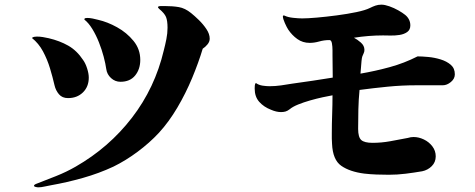

<svg xmlns="http://www.w3.org/2000/svg" viewBox="-20 -743 2040 824"><path d="M361 -410Q361 -371 336 -346.5Q311 -322 272 -322Q247 -322 233 -338.5Q219 -355 214 -377Q206 -412 194.5 -450Q183 -488 164.5 -522.5Q146 -557 117 -580Q121 -584 127 -585Q133 -586 138 -586Q151 -586 163.5 -584Q176 -582 189 -579Q236 -568 273 -547Q310 -526 337 -485Q347 -471 354 -449Q361 -427 361 -410ZM880 -577Q880 -564 870.5 -552.5Q861 -541 850 -534Q832 -474 804.5 -408Q777 -342 741 -281Q705 -220 662 -173Q622 -130 571 -92Q520 -54 467 -28Q405 1 336 20.5Q267 40 199 52Q186 54 171.5 57.5Q157 61 143 61Q141 61 133.5 59.5Q126 58 126 54Q126 51 129 49.5Q132 48 133 47Q177 30 221 12.5Q265 -5 305 -28Q448 -110 546.5 -238Q645 -366 683 -527Q689 -550 694 -575Q699 -600 699 -624Q699 -654 692.5 -670Q686 -686 663 -705Q662 -707 660 -708.5Q658 -710 658 -712Q658 -717 671.5 -717Q685 -717 689 -717Q721 -717 747.5 -712.5Q774 -708 800 -687Q815 -675 833.5 -657Q852 -639 866 -618Q880 -597 880 -577ZM582 -486Q582 -446 560 -419Q538 -392 497 -392Q474 -392 456.5 -408Q439 -424 436 -447Q433 -469 425 -499.5Q417 -530 404.5 -561.5Q392 -593 376 -619Q360 -645 342 -659Q342 -664 346 -665Q350 -666 354 -666Q365 -666 377.5 -663.5Q390 -661 401 -658Q441 -649 482.5 -626Q524 -603 553 -567.5Q582 -532 582 -486Z M1932 -424Q1932 -405 1915 -391Q1898 -377 1880 -377H1766Q1705 -377 1644 -371Q1583 -365 1523 -357Q1519 -316 1518 -274Q1517 -232 1517 -190Q1517 -154 1530.5 -142Q1544 -130 1579 -130Q1617 -130 1655.5 -137Q1694 -144 1730 -151Q1736 -153 1742.5 -154Q1749 -155 1755 -155Q1777 -155 1799 -144.5Q1821 -134 1835.5 -115Q1850 -96 1850 -72Q1850 -47 1833 -30Q1816 -13 1792 -8Q1757 -2 1721 2.5Q1685 7 1649 7Q1623 7 1596 6Q1569 5 1543 2Q1481 -6 1444.5 -31.5Q1408 -57 1405 -126Q1404 -137 1404 -148Q1404 -159 1404 -170Q1404 -211 1405.5 -252.5Q1407 -294 1407 -334Q1390 -331 1364.5 -325.5Q1339 -320 1311 -312Q1283 -304 1259.5 -294.5Q1236 -285 1223 -274Q1214 -267 1205.5 -264.5Q1197 -262 1186 -262Q1166 -262 1143 -272Q1112 -284 1092.5 -306Q1073 -328 1073 -363Q1073 -368 1073.5 -375.5Q1074 -383 1078 -387Q1090 -378 1106.5 -375.5Q1123 -373 1137 -373Q1161 -373 1186 -376.5Q1211 -380 1234 -384Q1278 -390 1321.5 -396.5Q1365 -403 1408 -410L1407 -505Q1407 -511 1407 -527Q1407 -543 1404.5 -557Q1402 -571 1394 -571Q1371 -571 1350 -565Q1329 -559 1309 -559Q1279 -559 1256 -575.5Q1233 -592 1217 -616Q1211 -625 1202.5 -644Q1194 -663 1194 -673Q1194 -678 1201 -676Q1215 -669 1238 -666.5Q1261 -664 1277 -664Q1300 -664 1340 -667.5Q1380 -671 1425.5 -677Q1471 -683 1509.5 -691Q1548 -699 1568 -709Q1580 -715 1591.5 -719Q1603 -723 1617 -723Q1631 -723 1651 -716Q1671 -709 1689.5 -698.5Q1708 -688 1719 -679Q1729 -671 1735 -659.5Q1741 -648 1741 -634Q1741 -615 1727.5 -605.5Q1714 -596 1694.5 -593Q1675 -590 1655.5 -590.5Q1636 -591 1624 -591Q1593 -591 1561.5 -588.5Q1530 -586 1499 -581Q1513 -574 1528.5 -560.5Q1544 -547 1544 -529Q1544 -521 1541 -515Q1538 -509 1535 -501Q1533 -496 1531.5 -481Q1530 -466 1529 -450.5Q1528 -435 1527 -427Q1591 -438 1653 -455Q1715 -472 1772 -501Q1791 -501 1818 -498.5Q1845 -496 1871 -488Q1897 -480 1914.5 -465Q1932 -450 1932 -424Z"/></svg>

Font: Kaisei Tokumin ExtraBold
Style: Regular
Weight: 800
Designer: Font-Kai, 金井和夫
Foundry: KAZUO KANAI
Version: Version 5.003